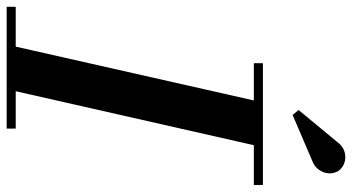

<svg xmlns="http://www.w3.org/2000/svg" viewBox="-296 -776 1031 562"><g transform="rotate(90 219.0 -495.5)"><path d="M69 0 238.5 -750H369.5L199.5 0ZM-41.5 0V-26.5H315V0ZM123.5 -723.5V-750H480V-723.5ZM275 -837 260.5 -854.5 354 -967.5Q364 -981 376.5 -986.5Q389 -992 401.2 -991.2Q413.5 -990.5 423.5 -984.8Q433.5 -979 439 -970.5Q447 -957.5 445.8 -941.8Q444.5 -926 434.5 -912.8Q424.5 -899.5 407 -893.5Z"/></g></svg>

Font: Bodoni Moda 9pt SemiBold
Style: Italic
Weight: 600
Italic angle: -13°
Designer: Owen Earl
Foundry: indestructible type
Version: Version 2.004